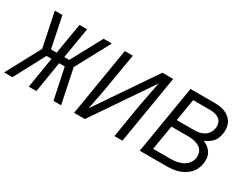

<svg xmlns="http://www.w3.org/2000/svg" viewBox="-78 -893 1634 1266"><g transform="rotate(30 738.5 -260.0)"><path d="M411 0H353L304 -234H261L223 0H165L203 -234H165L40 0H-23L117 -260L63 -520H121L169 -286H212L251 -520H309L270 -286H308L434 -520H497L357 -260Z M510 0 596 -520H657L622 -312Q617 -278 610.5 -244Q604 -210 598 -175L590 -137Q587 -121 584 -105.5Q581 -90 578 -74L882 -520H964L878 0H817L851 -208Q861 -268 873 -327.5Q885 -387 896 -446L592 0Z M1010 0 1096 -520H1278Q1300 -520 1321 -517Q1342 -514 1361 -506Q1380 -498 1395.5 -484.5Q1411 -471 1420 -453Q1429 -435 1431 -413.5Q1433 -392 1429 -370Q1426 -354 1420 -337.5Q1414 -321 1401.5 -307.5Q1389 -294 1373.5 -284Q1358 -274 1342 -268Q1362 -260 1378 -247.5Q1394 -235 1404.5 -217.5Q1415 -200 1417.5 -178.5Q1420 -157 1416 -135Q1412 -113 1402 -92Q1392 -71 1375.5 -55Q1359 -39 1339 -28Q1319 -17 1297 -10.5Q1275 -4 1253.5 -2Q1232 0 1210 0ZM1120 -297H1252Q1271 -297 1290 -300.5Q1309 -304 1326.5 -314.5Q1344 -325 1355 -342Q1366 -359 1369 -378Q1372 -397 1367 -415.5Q1362 -434 1348 -445Q1334 -456 1315.5 -460.5Q1297 -465 1278 -465H1148ZM1080 -55H1210Q1225 -55 1240 -56.5Q1255 -58 1270.5 -62Q1286 -66 1300.5 -72.5Q1315 -79 1327 -90Q1339 -101 1346.5 -115Q1354 -129 1357 -144Q1359 -160 1356.5 -175Q1354 -190 1345.5 -202Q1337 -214 1325 -221.5Q1313 -229 1298.5 -233.5Q1284 -238 1269 -240Q1254 -242 1239 -242H1111Z"/></g></svg>

Font: Iosevka Term Curly Lt Obl
Style: Regular
Weight: 300
Italic angle: -9°
Designer: Belleve Invis
Foundry: Belleve Invis
Version: Version 32.3.0